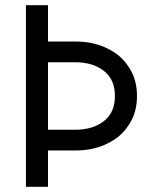

<svg xmlns="http://www.w3.org/2000/svg" viewBox="-20 -720 590 740"><path d="M165 -480V-220H270Q338 -220 380 -253Q423 -286 423 -350Q423 -414 380 -447Q338 -480 270 -480ZM80 -700H165V-560H270Q340 -560 392 -534Q445 -510 476 -462Q508 -415 508 -350Q508 -285 476 -238Q445 -190 392 -166Q340 -140 270 -140H165V0H80Z"/></svg>

Font: jost-mod-400
Style: Regular
Weight: 400
Version: Version 3.200; ttfautohint (v0.97) -l 8 -r 50 -G 200 -x 14 -